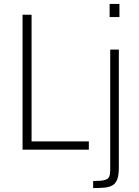

<svg xmlns="http://www.w3.org/2000/svg" viewBox="-20 -763 710 979"><path d="M95 0V-688H141V-42H433V0ZM539 -676V-743H589V-676ZM455 196V160Q495 160 513.5 155Q532 150 537 137.5Q542 125 542 103V-510H586V91Q586 128 578.5 149.5Q571 171 555 181Q539 191 514.5 193.5Q490 196 455 196Z"/></svg>

Font: Saira SemiCondensed ExtraLight
Style: Regular
Weight: 250
Width: 4
Designer: Hector Gatti with collaboration of the Omnibus-Type team
Foundry: Omnibus-Type
Version: Version 1.101